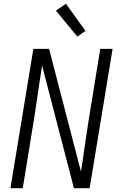

<svg xmlns="http://www.w3.org/2000/svg" viewBox="-20 -993 640 1013"><path d="M35 0 156 -735H239L407 -88Q412 -114 415.5 -140.5Q419 -167 423 -193L431 -248Q438 -296 445.5 -344.5Q453 -393 461 -441L509 -735H574L453 0H370L202 -647Q198 -621 194 -594.5Q190 -568 186 -542L178 -487Q171 -439 163.5 -390.5Q156 -342 148 -294L100 0ZM388 -800 275 -937 328 -973 431 -830Z"/></svg>

Font: Iosevka Light Extended
Style: Italic
Weight: 300
Width: 7
Italic angle: -9°
Monospace: yes
Designer: Belleve Invis
Foundry: Belleve Invis
Version: Version 32.5.0; ttfautohint (v1.8.4)